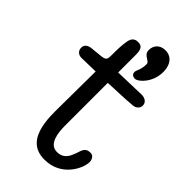

<svg xmlns="http://www.w3.org/2000/svg" viewBox="-233 -736 808 808"><g transform="rotate(45 171.0 -332.0)"><path d="M95 -165C95 -129 97 -69 123 -30C141 -3 168 11 207 11C307 11 349 -79 349 -117C349 -123 345 -147 324 -147C291 -147 290 -123 282 -102C274 -81 263 -49 221 -49C174 -49 167 -109 167 -152V-406C212 -409 264 -409 312 -414C324 -416 339 -425 339 -443C339 -464 319 -472 303 -472C287 -472 187 -468 167 -468V-575C167 -615 151 -618 134 -618C128 -618 108 -617 102 -590C96 -563 96 -528 96 -500C96 -478 95 -469 68 -466L17 -461C-2 -459 -17 -451 -17 -432C-17 -408 4 -402 12 -402C36 -402 72 -404 97 -404ZM191 -626C191 -595 227 -595 227 -578C227 -543 214 -530 214 -518C214 -501 229 -499 235 -499C256 -499 300 -543 300 -603C300 -656 270 -675 243 -675C206 -675 191 -650 191 -626Z"/></g></svg>

Font: Life Savers
Style: Bold
Weight: 700
Designer: Pablo Impallari, Rodrigo Fuenzalida, Brenda Gallo
Foundry: Pablo Impallari, Rodrigo Fuenzalida, Brenda Gallo
Version: Version 3.000